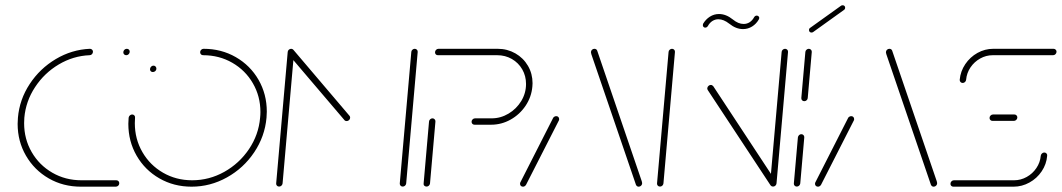

<svg xmlns="http://www.w3.org/2000/svg" viewBox="-20 -702 3993 722"><path d="M46.3 -236.3Q46.3 -247.8 47.4 -259.3Q53.3 -327.8 91.7 -386.1Q130 -444.4 190 -480Q250 -515.6 318.1 -518.5Q322.6 -518.5 326.1 -515.4Q329.6 -512.2 329.6 -507.8Q329.6 -502.2 325.9 -498.3Q322.2 -494.4 317 -494.4Q255.2 -491.9 200.9 -459.6Q146.7 -427.4 111.9 -374.4Q77 -321.5 71.5 -259.3Q70.7 -252.2 70.7 -238.9Q70.7 -179.3 99.1 -130.2Q127.4 -81.1 176.7 -52.6Q225.9 -24.1 286.3 -24.1H417.4Q422.2 -24.1 425.4 -20.9Q428.5 -17.8 428.5 -13Q428.5 -7.4 424.6 -3.7Q420.7 0 415.2 0H284.1Q217.4 0 163.1 -31.3Q108.9 -62.6 77.6 -116.7Q46.3 -170.7 46.3 -236.3ZM443.7 -505.2Q443.7 -510.7 447.6 -514.6Q451.5 -518.5 456.7 -518.5Q461.5 -518.5 464.6 -515.6Q467.8 -512.6 467.8 -507.8Q467.8 -502.2 463.9 -498.3Q460 -494.4 454.8 -494.4Q450 -494.4 446.9 -497.4Q443.7 -500.4 443.7 -505.2Z M544.1 -441.5Q544.1 -447 548 -451.1Q551.9 -455.2 557 -455.2Q561.9 -455.2 565 -451.9Q568.1 -448.5 568.1 -443.7Q568.1 -438.5 564.1 -434.8Q560 -431.1 554.8 -431.1Q550 -431.1 547 -434.1Q544.1 -437 544.1 -441.5ZM732.6 -506.7Q733.3 -511.9 737 -515.2Q740.7 -518.5 745.6 -518.5Q812.2 -518.5 866.7 -487.2Q921.1 -455.9 952.2 -401.9Q983.3 -347.8 983.3 -282.2Q983.3 -271.1 982.2 -259.3Q975.9 -188.9 935.9 -129.3Q895.9 -69.6 833.3 -34.8Q770.7 0 700.4 0Q633.7 0 579.3 -31.3Q524.8 -62.6 493.7 -116.7Q462.6 -170.7 462.6 -236.3Q462.6 -247.8 463.7 -259.3Q464.4 -264.4 468.3 -268Q472.2 -271.5 477 -271.5Q481.9 -271.5 485.2 -268Q488.5 -264.4 487.8 -259.3Q487 -252.2 487 -238.9Q487 -179.3 515.4 -130.2Q543.7 -81.1 593 -52.6Q642.2 -24.1 702.6 -24.1Q766.7 -24.1 823.3 -55.7Q880 -87.4 916.3 -141.3Q952.6 -195.2 958.1 -259.3Q959.3 -270.4 959.3 -280.7Q959.3 -340 930.9 -388.9Q902.6 -437.8 853.3 -466.1Q804.1 -494.4 743.7 -494.4Q738.5 -494.4 735.4 -498Q732.2 -501.5 732.6 -506.7Z M1074.8 -518.5Q1079.6 -518.5 1083 -515Q1086.3 -511.5 1085.9 -506.7L1042.6 -12.2Q1041.9 -7 1038.1 -3.7Q1034.4 -0.4 1029.6 -0.4Q1024.4 -0.4 1021.3 -3.9Q1018.1 -7.4 1018.5 -12.2L1061.9 -506.7Q1062.2 -511.5 1066.1 -515Q1070 -518.5 1074.8 -518.5ZM1296.7 -259.6Q1296.7 -254.4 1292.8 -250.6Q1288.9 -246.7 1283.7 -246.7Q1277.8 -246.7 1275.2 -250.4L1065.2 -497Q1062.2 -500 1062.2 -505.6Q1063 -510.4 1066.7 -514.1Q1070.4 -517.8 1075.2 -517.8Q1080.7 -517.8 1084.1 -513.7L1294.1 -266.7Q1296.7 -264.1 1296.7 -259.6ZM1539.6 -518.5Q1544.4 -518.5 1547.8 -515Q1551.1 -511.5 1550.7 -506.7L1507.4 -12.2Q1506.7 -7 1503 -3.7Q1499.3 -0.4 1494.4 -0.4Q1489.3 -0.4 1486.1 -3.9Q1483 -7.4 1483.3 -12.2L1526.7 -506.7Q1527 -511.5 1530.9 -515Q1534.8 -518.5 1539.6 -518.5Z M1584.1 -0.4Q1578.9 -0.4 1575.6 -3.7Q1572.2 -7 1573 -12.2L1593.3 -244.8Q1593.7 -249.6 1597.4 -253.3Q1601.1 -257 1606.3 -257Q1611.1 -257 1614.4 -253.5Q1617.8 -250 1617.4 -244.8L1597 -12.2Q1596.3 -7 1592.6 -3.7Q1588.9 -0.4 1584.1 -0.4ZM1753.3 -244.1Q1753.3 -249.3 1757.2 -253.1Q1761.1 -257 1766.3 -257H1828.9Q1862.6 -257 1892.4 -274.8Q1922.2 -292.6 1940.2 -322.2Q1958.1 -351.9 1958.1 -386.3Q1958.1 -416.3 1943.9 -441.1Q1929.6 -465.9 1904.8 -480.2Q1880 -494.4 1849.6 -494.4H1626.7Q1621.9 -494.4 1618.9 -497.4Q1615.9 -500.4 1615.9 -505.2Q1615.9 -510.7 1619.8 -514.6Q1623.7 -518.5 1628.9 -518.5H1851.5Q1887.8 -518.5 1918 -501.3Q1948.1 -484.1 1965.4 -454.4Q1982.6 -424.8 1982.6 -388.9Q1982.6 -385.2 1981.9 -376.3Q1978.5 -337.4 1956.5 -304.4Q1934.4 -271.5 1900 -252.2Q1865.6 -233 1826.7 -233H1764.4Q1759.6 -233 1756.5 -236.1Q1753.3 -239.3 1753.3 -244.1Z M1946.7 0Q1941.9 0 1938.7 -3Q1935.6 -5.9 1935.6 -10.7Q1935.6 -14.8 1937 -16.7L2060 -258.5Q2061.5 -261.5 2064.8 -263.3Q2068.1 -265.2 2071.9 -265.2Q2077 -265.2 2080 -261.7Q2083 -258.1 2082.6 -253.3Q2082.6 -250.7 2081.5 -248.9L1958.1 -7Q1956.3 -4.1 1953.3 -2Q1950.4 0 1946.7 0ZM2394.8 -13.3Q2394.8 -7.8 2390.9 -3.9Q2387 0 2381.9 0Q2374.8 0 2371.5 -7L2203.7 -498.1Q2203.3 -500.7 2202.8 -502.4Q2202.2 -504.1 2202.2 -505.6Q2202.2 -511.1 2206.1 -514.8Q2210 -518.5 2215.2 -518.5Q2218.9 -518.5 2221.7 -516.7Q2224.4 -514.8 2225.6 -511.9L2393.3 -20.4Q2394.8 -15.6 2394.8 -13.3Z M2461.9 -0.4Q2456.7 -0.4 2453.5 -3.9Q2450.4 -7.4 2450.7 -12.2L2494.1 -506.7Q2494.4 -511.5 2498.3 -515Q2502.2 -518.5 2507 -518.5Q2511.9 -518.5 2515.2 -515Q2518.5 -511.5 2518.1 -506.7L2474.8 -12.2Q2474.1 -7 2470.4 -3.7Q2466.7 -0.4 2461.9 -0.4ZM2639.6 -370.4Q2640.4 -375.6 2644.3 -379.1Q2648.1 -382.6 2653 -382.6Q2658.1 -382.6 2662.2 -377.8L2898.1 -19.3L2877.8 -4.8L2641.5 -363.3Q2639.6 -366.3 2639.6 -370.4ZM2887 -0.4Q2881.9 -0.4 2878.7 -3.9Q2875.6 -7.4 2875.9 -12.2L2919.3 -506.7Q2919.6 -511.5 2923.5 -515Q2927.4 -518.5 2932.2 -518.5Q2937 -518.5 2940.4 -515Q2943.7 -511.5 2943.3 -506.7L2900 -12.2Q2899.3 -7 2895.6 -3.7Q2891.9 -0.4 2887 -0.4ZM2825.6 -643.3Q2829.6 -643.3 2832.4 -640.7Q2835.2 -638.1 2835.2 -634.1Q2835.2 -633 2833.7 -629.3Q2824.1 -612.2 2808.3 -602.4Q2792.6 -592.6 2774.1 -592.6Q2747.4 -592.6 2722.2 -613Q2701.1 -629.6 2681.5 -629.6Q2669.3 -629.6 2658.9 -623Q2648.5 -616.3 2641.9 -604.1Q2637.8 -598.1 2631.9 -598.1Q2628.1 -598.1 2625.6 -600.7Q2623 -603.3 2623 -607Q2623 -609.3 2623.7 -612.2Q2633.7 -629.3 2649.4 -639.3Q2665.2 -649.3 2683.7 -649.3Q2710.4 -649.3 2735.6 -628.9Q2756.3 -611.9 2776.3 -611.9Q2788.9 -611.9 2799.1 -618.5Q2809.3 -625.2 2815.9 -637.4Q2819.6 -643.3 2825.6 -643.3Z M2976.3 -0.4Q2971.1 -0.4 2968 -3.9Q2964.8 -7.4 2965.2 -12.2L2980.4 -185.2Q2981.1 -190.4 2984.8 -193.9Q2988.5 -197.4 2993.3 -197.4Q2998.5 -197.4 3001.7 -193.7Q3004.8 -190 3004.4 -185.2L2989.3 -12.2Q2988.5 -7 2984.8 -3.7Q2981.1 -0.4 2976.3 -0.4ZM3004.4 -321.5Q2999.6 -321.5 2996.3 -324.8Q2993 -328.1 2993.3 -333.3L3008.5 -506.7Q3008.9 -511.5 3012.8 -515Q3016.7 -518.5 3021.5 -518.5Q3026.3 -518.5 3029.6 -515Q3033 -511.5 3032.6 -506.7L3017.4 -333.3Q3017 -328.5 3013.3 -325Q3009.6 -321.5 3004.4 -321.5ZM3031.5 -579.6Q3027.4 -579.6 3024.8 -582.2Q3022.2 -584.8 3022.2 -588.9Q3022.2 -594.8 3026.7 -597.4L3142.6 -680.4Q3144.8 -682.2 3148.9 -682.2Q3153 -682.2 3155.6 -679.6Q3158.1 -677 3158.1 -673Q3158.1 -667.4 3153.3 -664.4L3037.8 -581.5Q3035.2 -579.6 3031.5 -579.6Z M3055.9 0Q3051.1 0 3048 -3Q3044.8 -5.9 3044.8 -10.7Q3044.8 -14.8 3046.3 -16.7L3169.3 -258.5Q3170.7 -261.5 3174.1 -263.3Q3177.4 -265.2 3181.1 -265.2Q3186.3 -265.2 3189.3 -261.7Q3192.2 -258.1 3191.9 -253.3Q3191.9 -250.7 3190.7 -248.9L3067.4 -7Q3065.6 -4.1 3062.6 -2Q3059.6 0 3055.9 0ZM3504.1 -13.3Q3504.1 -7.8 3500.2 -3.9Q3496.3 0 3491.1 0Q3484.1 0 3480.7 -7L3313 -498.1Q3312.6 -500.7 3312 -502.4Q3311.5 -504.1 3311.5 -505.6Q3311.5 -511.1 3315.4 -514.8Q3319.3 -518.5 3324.4 -518.5Q3328.1 -518.5 3330.9 -516.7Q3333.7 -514.8 3334.8 -511.9L3502.6 -20.4Q3504.1 -15.6 3504.1 -13.3Z M3907 -128.5Q3911.9 -128.5 3915.2 -125Q3918.5 -121.5 3917.8 -116.3Q3915.2 -84.4 3897.2 -57.8Q3879.3 -31.1 3851.1 -15.6Q3823 0 3791.5 0H3565.2Q3560.4 0 3557.2 -3Q3554.1 -5.9 3554.1 -10.7Q3554.1 -16.3 3558 -20.2Q3561.9 -24.1 3567 -24.1H3793.3Q3818.5 -24.1 3840.7 -36.5Q3863 -48.9 3877.2 -70Q3891.5 -91.1 3893.7 -116.3Q3894.4 -121.5 3898.3 -125Q3902.2 -128.5 3907 -128.5ZM3805.6 -260.4Q3805.6 -255.2 3801.7 -251.3Q3797.8 -247.4 3792.6 -247.4H3712.2Q3707.4 -247.4 3704.3 -250.6Q3701.1 -253.7 3701.1 -258.5Q3701.1 -263.7 3705 -267.6Q3708.9 -271.5 3714.1 -271.5H3794.4Q3799.3 -271.5 3802.4 -268.3Q3805.6 -265.2 3805.6 -260.4ZM3600 -390Q3595.2 -390 3591.9 -393.5Q3588.5 -397 3588.9 -402.2Q3591.9 -434.1 3609.8 -460.7Q3627.8 -487.4 3655.7 -503Q3683.7 -518.5 3715.2 -518.5H3941.9Q3946.3 -518.5 3949.6 -515.4Q3953 -512.2 3953 -507.8Q3953 -502.2 3949.1 -498.3Q3945.2 -494.4 3940 -494.4H3713.3Q3688.1 -494.4 3665.9 -482Q3643.7 -469.6 3629.4 -448.5Q3615.2 -427.4 3613 -402.2Q3612.6 -397.4 3608.9 -393.7Q3605.2 -390 3600 -390Z"/></svg>

Font: 26F Galaxy Sans Thin
Style: Italic
Weight: 100
Italic angle: -4.99998°
Designer: C₂₉H₂₅N₃O₅
Version: Version 1.200